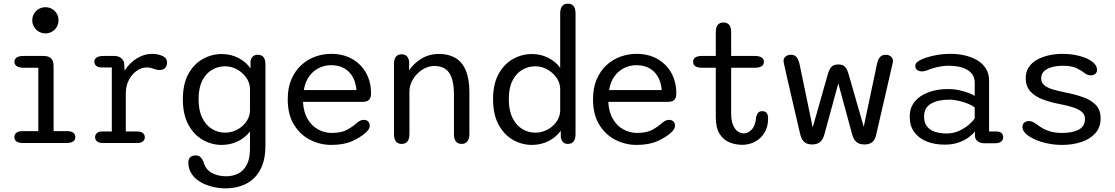

<svg xmlns="http://www.w3.org/2000/svg" viewBox="-20 -782 6100 1050"><path d="M104.5 -65H189.5V-411.5H108.5Q84.5 -411.5 71.8 -420Q59 -428.5 59 -444Q59 -459.5 71.8 -467.8Q84.5 -476 108.5 -476H219Q273 -476 273 -422V-65H345.5Q368 -65 380 -56.5Q392 -48 392 -32Q392 -17 380 -8.5Q368 0 345.5 0H104.5Q82 0 70.2 -8.5Q58.5 -17 58.5 -32Q58.5 -48 70.2 -56.5Q82 -65 104.5 -65ZM156.5 -671.5Q156.5 -691 166.2 -707.2Q176 -723.5 192.2 -733Q208.5 -742.5 228.5 -742.5Q248.5 -742.5 264.8 -733Q281 -723.5 290.5 -707.2Q300 -691 300 -671.5Q300 -651.5 290.5 -635Q281 -618.5 264.8 -609Q248.5 -599.5 228.5 -599.5Q208.5 -599.5 192.2 -609Q176 -618.5 166.2 -635Q156.5 -651.5 156.5 -671.5Z M668 -63H729.5Q751 -63 761.5 -54.2Q772 -45.5 772 -31.5Q772 -17.5 761.5 -8.8Q751 0 729.5 0H543Q521.5 0 510.8 -8.8Q500 -17.5 500 -31.5Q500 -45.5 510.2 -54.2Q520.5 -63 538.5 -63H591.5V-413H536Q517.5 -413 506.8 -421.5Q496 -430 496 -444.5Q496 -459.5 509.2 -467.8Q522.5 -476 546.5 -476H606Q625.5 -476 639.2 -466.5Q653 -457 658.5 -440L661.5 -395.5Q687 -437 727.5 -462.2Q768 -487.5 813 -487.5Q842.5 -487.5 868 -476.2Q893.5 -465 893.5 -440.5Q893.5 -420.5 882.5 -409.8Q871.5 -399 853 -399Q843 -399 835 -401Q827 -403 818.5 -406.5Q810 -409.5 802.2 -411.2Q794.5 -413 780.5 -413Q754.5 -413 728.5 -395.2Q702.5 -377.5 685.2 -345.5Q668 -313.5 668 -271Z M1214.5 248Q1175 248 1138.2 238.5Q1101.5 229 1072.5 211Q1043.5 193 1026.8 166.8Q1010 140.5 1010 106.5Q1010 87 1021 77.5Q1032 68 1050 68Q1068 68 1077.2 78.2Q1086.5 88.5 1092.5 101.5Q1102.5 143 1136.5 162.5Q1170.5 182 1217 182Q1252 182 1281.5 167.8Q1311 153.5 1329 120.5Q1347 87.5 1347 32.5V-63Q1322 -29.5 1281.2 -9.5Q1240.5 10.5 1192.5 10.5Q1137.5 10.5 1088.8 -17.2Q1040 -45 1010 -100.5Q980 -156 980 -239Q980 -322.5 1010 -377.2Q1040 -432 1088.8 -459.2Q1137.5 -486.5 1192.5 -486.5Q1242 -486.5 1283.5 -465.2Q1325 -444 1350 -408V-448Q1357.5 -482.5 1389.5 -482.5Q1431.5 -482.5 1431.5 -430V15.5Q1431.5 78.5 1414 123Q1396.5 167.5 1366.2 195Q1336 222.5 1296.8 235.2Q1257.5 248 1214.5 248ZM1211.5 -56.5Q1243.5 -56.5 1273.2 -71Q1303 -85.5 1323.2 -111.5Q1343.5 -137.5 1347 -170.5V-300Q1344.5 -334.5 1324 -361.2Q1303.5 -388 1273.8 -403.8Q1244 -419.5 1211.5 -419.5Q1172.5 -419.5 1139.5 -400.2Q1106.5 -381 1086.2 -341.2Q1066 -301.5 1066 -239Q1066 -178 1086.2 -137.2Q1106.5 -96.5 1139.5 -76.5Q1172.5 -56.5 1211.5 -56.5Z M1791 10.5Q1731 10.5 1676.5 -17Q1622 -44.5 1587.8 -100Q1553.5 -155.5 1553.5 -239Q1553.5 -302.5 1574 -349.2Q1594.5 -396 1628.5 -426.8Q1662.5 -457.5 1704.8 -472.5Q1747 -487.5 1791 -487.5Q1856.5 -487.5 1905.5 -459.8Q1954.5 -432 1981.8 -383.5Q2009 -335 2009 -271.5Q2009 -247 1998.2 -236Q1987.5 -225 1963 -225H1637Q1640 -168.5 1662.5 -130.8Q1685 -93 1720 -74Q1755 -55 1794.5 -55Q1847 -55 1878.5 -72.5Q1910 -90 1930 -108.5Q1939 -116.5 1948.5 -121.5Q1958 -126.5 1969.5 -126.5Q1984 -126.5 1993 -117.8Q2002 -109 2002 -94.5Q2002 -83.5 1995.8 -74Q1989.5 -64.5 1978.5 -55.5Q1952 -31 1906 -10.2Q1860 10.5 1791 10.5ZM1641.5 -289.5H1929.5Q1923.5 -354 1887.2 -389.8Q1851 -425.5 1790 -425.5Q1757.5 -425.5 1726.5 -411.2Q1695.5 -397 1672.5 -367Q1649.5 -337 1641.5 -289.5Z M2505 5Q2462.5 5 2462.5 -49.5V-264Q2462.5 -343.5 2437.5 -382.2Q2412.5 -421 2355.5 -421Q2329 -421 2304.5 -409.2Q2280 -397.5 2260.8 -377.5Q2241.5 -357.5 2230.2 -332.5Q2219 -307.5 2219 -281.5V-49.5Q2219 5 2176.5 5Q2134.5 5 2134.5 -49.5V-431Q2134.5 -485 2176.5 -485Q2212 -485 2217.5 -445V-397.5Q2242.5 -435.5 2285 -461.2Q2327.5 -487 2381 -487Q2433.5 -487 2470.5 -465.2Q2507.5 -443.5 2527.2 -397Q2547 -350.5 2547 -276.5V-49.5Q2547 -23 2536 -9Q2525 5 2505 5Z M3085.5 5Q3054.5 5 3047 -30.5L3046.5 -67Q3021.5 -31.5 2980 -10.5Q2938.5 10.5 2889 10.5Q2834 10.5 2785.2 -17.2Q2736.5 -45 2706.5 -100.5Q2676.5 -156 2676.5 -239Q2676.5 -322.5 2706.5 -377.2Q2736.5 -432 2785.2 -459.2Q2834 -486.5 2889 -486.5Q2937.5 -486.5 2978 -466Q3018.5 -445.5 3043.5 -411V-708Q3043.5 -734.5 3054.2 -748.2Q3065 -762 3085.5 -762Q3127.5 -762 3127.5 -708V-49.5Q3127.5 5 3085.5 5ZM3043.5 -170.5V-300Q3041 -334.5 3020.5 -361.2Q3000 -388 2970.2 -403.8Q2940.5 -419.5 2908 -419.5Q2869 -419.5 2836 -400.2Q2803 -381 2782.8 -341.2Q2762.5 -301.5 2762.5 -239Q2762.5 -178 2782.8 -137.2Q2803 -96.5 2836 -76.5Q2869 -56.5 2908 -56.5Q2940 -56.5 2969.8 -71Q2999.5 -85.5 3019.8 -111.5Q3040 -137.5 3043.5 -170.5Z M3460.5 10.5Q3400.5 10.5 3346 -17Q3291.5 -44.5 3257.2 -100Q3223 -155.5 3223 -239Q3223 -302.5 3243.5 -349.2Q3264 -396 3298 -426.8Q3332 -457.5 3374.2 -472.5Q3416.5 -487.5 3460.5 -487.5Q3526 -487.5 3575 -459.8Q3624 -432 3651.2 -383.5Q3678.5 -335 3678.5 -271.5Q3678.5 -247 3667.8 -236Q3657 -225 3632.5 -225H3306.5Q3309.5 -168.5 3332 -130.8Q3354.5 -93 3389.5 -74Q3424.5 -55 3464 -55Q3516.5 -55 3548 -72.5Q3579.5 -90 3599.5 -108.5Q3608.5 -116.5 3618 -121.5Q3627.5 -126.5 3639 -126.5Q3653.5 -126.5 3662.5 -117.8Q3671.5 -109 3671.5 -94.5Q3671.5 -83.5 3665.2 -74Q3659 -64.5 3648 -55.5Q3621.5 -31 3575.5 -10.2Q3529.5 10.5 3460.5 10.5ZM3311 -289.5H3599Q3593 -354 3556.8 -389.8Q3520.5 -425.5 3459.5 -425.5Q3427 -425.5 3396 -411.2Q3365 -397 3342 -367Q3319 -337 3311 -289.5Z M3819.5 -411.5Q3770.5 -411.5 3770.5 -444Q3770.5 -476 3819.5 -476H3894.5V-605.5Q3894.5 -659 3936.5 -659Q3978.5 -659 3978.5 -605.5V-476H4106.5Q4157.5 -476 4157.5 -444Q4157.5 -411.5 4106.5 -411.5H3978.5V-163.5Q3978.5 -122.5 3989 -98Q3999.5 -73.5 4015.2 -63Q4031 -52.5 4047.5 -52.5Q4072.5 -52.5 4092.2 -75Q4112 -97.5 4115 -141.5Q4118 -155 4125.2 -164.5Q4132.5 -174 4149 -174Q4164.5 -174 4172.5 -164.2Q4180.5 -154.5 4180.5 -134Q4180.5 -87 4160.2 -55Q4140 -23 4108 -6.5Q4076 10 4039.5 10Q4002.5 10 3969.2 -3.5Q3936 -17 3915.2 -50Q3894.5 -83 3894.5 -142.5V-411.5Z M4421 8Q4396 8 4380.5 -4Q4365 -16 4357.5 -42.5Q4356 -48.5 4349 -78.2Q4342 -108 4332 -151.5Q4322 -195 4310.8 -242.8Q4299.5 -290.5 4289.8 -333.5Q4280 -376.5 4273.8 -404.8Q4267.5 -433 4266.5 -437Q4261.5 -459 4273.8 -470.8Q4286 -482.5 4305 -482.5Q4326 -482.5 4336.8 -469Q4347.5 -455.5 4353 -429.5L4424.5 -85L4506.5 -374Q4515 -404 4527.5 -416.8Q4540 -429.5 4564.5 -429.5Q4589 -429.5 4601 -416.8Q4613 -404 4621.5 -374L4703.5 -88.5L4775.5 -429.5Q4780.5 -455.5 4791.8 -469Q4803 -482.5 4824 -482.5Q4842.5 -482.5 4854.5 -470.8Q4866.5 -459 4862 -437.5Q4861 -433.5 4854.5 -405.5Q4848 -377.5 4838.5 -335.5Q4829 -293.5 4818 -246.2Q4807 -199 4797 -155.8Q4787 -112.5 4780 -81.8Q4773 -51 4771 -42.5Q4764.5 -15.5 4748.8 -3.8Q4733 8 4708 8Q4678 8 4662.5 -6.5Q4647 -21 4640 -47.5L4564.5 -326L4488.5 -47.5Q4481.5 -20.5 4465.8 -6.2Q4450 8 4421 8Z M5364 1.5Q5339.5 1.5 5325.5 -10.5Q5311.5 -22.5 5311.5 -41V-64Q5302.5 -50 5280 -32.8Q5257.5 -15.5 5223.8 -3.2Q5190 9 5146 9Q5091.5 9 5048.2 -8.2Q5005 -25.5 4980 -59.5Q4955 -93.5 4955 -144Q4955 -192.5 4982.2 -226Q5009.5 -259.5 5057 -277.2Q5104.5 -295 5165 -295Q5197 -295 5226.5 -288.5Q5256 -282 5278.5 -273.2Q5301 -264.5 5310.5 -257.5V-329Q5310.5 -356 5298 -374Q5285.5 -392 5265 -402.8Q5244.5 -413.5 5219.8 -418Q5195 -422.5 5170 -422.5Q5137.5 -422.5 5104.5 -414.8Q5071.5 -407 5049.5 -397Q5041.5 -394 5034.5 -392.8Q5027.5 -391.5 5022 -391.5Q5006 -391.5 4995.8 -399.2Q4985.5 -407 4985.5 -421Q4985.5 -434 4995.5 -442.2Q5005.5 -450.5 5020 -457Q5046 -469 5088.2 -478.2Q5130.5 -487.5 5180.5 -487.5Q5218 -487.5 5255 -479.2Q5292 -471 5322.2 -453.8Q5352.5 -436.5 5370.8 -408.5Q5389 -380.5 5389 -341V-63H5427.5Q5446.5 -63 5456.2 -55Q5466 -47 5466 -31.5Q5466 -17 5455.2 -7.8Q5444.5 1.5 5420 1.5ZM5310.5 -194.5Q5300 -203.5 5276.8 -213.5Q5253.5 -223.5 5225.2 -230.2Q5197 -237 5171 -237Q5109.5 -237 5071.5 -215Q5033.5 -193 5033.5 -145.5Q5033.5 -111.5 5049.5 -90.8Q5065.5 -70 5093.8 -61Q5122 -52 5157.5 -52Q5194 -52 5225.2 -66.5Q5256.5 -81 5279 -100.5Q5301.5 -120 5310.5 -135Z M5788.5 10.5Q5747 10.5 5708 2.2Q5669 -6 5638.2 -20Q5607.5 -34 5589.5 -51.5Q5571.5 -69 5571.5 -87Q5571.5 -102.5 5581.2 -111.2Q5591 -120 5607 -120Q5616.5 -120 5625.8 -116Q5635 -112 5647 -104Q5662.5 -92 5681.5 -80.8Q5700.5 -69.5 5726.5 -62.2Q5752.5 -55 5789 -55Q5845 -55 5879.2 -73Q5913.5 -91 5913.5 -132Q5913.5 -156 5895.2 -171Q5877 -186 5845.5 -195.8Q5814 -205.5 5775 -213Q5724.5 -222.5 5682.5 -238.2Q5640.5 -254 5615 -281.8Q5589.5 -309.5 5589.5 -355.5Q5589.5 -391 5607 -416Q5624.5 -441 5653.8 -456.8Q5683 -472.5 5718.8 -480Q5754.5 -487.5 5791 -487.5Q5827.5 -487.5 5861.2 -481Q5895 -474.5 5921.8 -462.8Q5948.5 -451 5964 -435Q5979.5 -419 5979.5 -400.5Q5979.5 -386 5970 -378Q5960.5 -370 5945.5 -370Q5935.5 -370 5927.5 -373.2Q5919.5 -376.5 5909.5 -383.5Q5895.5 -395.5 5867.8 -409Q5840 -422.5 5792 -422.5Q5774 -422.5 5753.5 -419.5Q5733 -416.5 5714.8 -408.8Q5696.5 -401 5685.2 -387.5Q5674 -374 5674 -353.5Q5674 -330 5691.2 -315.8Q5708.5 -301.5 5738 -292.8Q5767.5 -284 5805.5 -276.5Q5857 -266.5 5901.2 -251.2Q5945.5 -236 5972.2 -208.8Q5999 -181.5 5999 -135Q5999 -85.5 5970 -53.2Q5941 -21 5893.2 -5.2Q5845.5 10.5 5788.5 10.5Z"/></svg>

Font: Sono
Style: Regular
Weight: 400
Designer: Tyler Finck
Foundry: Tyler Finck
Version: Version 2.112